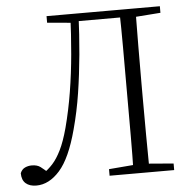

<svg xmlns="http://www.w3.org/2000/svg" viewBox="-52 -776 853 844"><g transform="rotate(-5 374.0 -354.0)"><path d="M11 -45Q18 -62 32 -68.5Q46 -75 62 -75Q86 -75 100.5 -64Q115 -53 137 -33V-28H108V-34Q132 -50 152 -72Q172 -94 190 -130.5Q208 -167 224 -226Q244 -302 257 -382Q270 -462 277.5 -547Q285 -632 289 -723H325Q321 -629 313 -542Q305 -455 292.5 -374Q280 -293 259 -216Q226 -92 178.5 -38.5Q131 15 75 15Q45 15 28 0Q11 -15 11 -45ZM505 0Q507 -83 507 -165.5Q507 -248 507 -333V-390Q507 -474 507 -557.5Q507 -641 505 -723H576Q575 -641 574.5 -557.5Q574 -474 574 -390V-333Q574 -249 574.5 -166Q575 -83 576 0ZM399 0V-29L532 -40H550L684 -29V0ZM184 -694V-723H307V-684H295ZM542 -684V-723H684V-694L550 -684ZM307 -689V-723H542V-689Z"/></g></svg>

Font: Noto Serif JP ExtraLight
Style: Regular
Weight: 200
Designer: Ryoko NISHIZUKA  (kana & ideographs); Frank Grießhammer (Latin, Greek & Cyrillic); Wenlong ZHANG  (bopomofo); Sandoll Co
Foundry: Adobe
Version: Version 2.002-H1;hotconv 1.1.0;makeotfexe 2.6.0